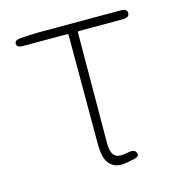

<svg xmlns="http://www.w3.org/2000/svg" viewBox="-86 -604 651 695"><g transform="rotate(-15 239.5 -257.0)"><path d="M311 10Q298 13 284 13Q256 13 239 -8.5Q222 -30 222 -81V-489Q222 -494 217 -494H53Q29 -494 29 -508Q28 -522 52 -524L89 -526Q101 -527 114 -527H427Q451 -527 451 -511Q451 -494 427 -494H262Q257 -494 257 -489L255 -75Q255 -20 290 -20Q301 -20 312 -22L324 -24Q346 -28 351 -13Q357 1 332 6Z"/></g></svg>

Font: Resource Han Rounded KR ExtraLight
Style: Regular
Weight: 250
Designer: Cyano Hao (round all glyphs); Ryoko NISHIZUKA 西塚涼子 (kana, bopomofo & ideographs); Paul D. Hunt (Latin, Greek & Cyrillic)
Foundry: Cyano Hao
Version: 0.990